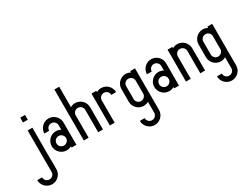

<svg xmlns="http://www.w3.org/2000/svg" viewBox="-210 -1363 2957 2287"><g transform="rotate(-30 1268.0 -219.5)"><path d="M67.9 -438.5H133.3V0H134.3V131.3Q134.3 158.7 124 182.6Q113.8 206.5 95.7 224.6Q77.6 242.7 53.7 252.9Q29.8 263.2 2.4 263.2Q-24.9 263.2 -48.6 252.9Q-72.3 242.7 -90.3 224.6Q-108.4 206.5 -118.7 182.6Q-128.9 158.7 -128.9 131.3H-63Q-63 145 -57.9 157Q-52.7 168.9 -43.9 178Q-35.2 187 -23.2 192.1Q-11.2 197.3 2.4 197.3Q16.1 197.3 28.1 192.1Q40 187 49.1 178Q58.1 168.9 63.2 157Q68.4 145 68.4 131.3V0H67.9ZM67.9 -614.3H133.3V-548.3H67.9Z M353.5 -438.5Q380.9 -438.5 404.8 -428.2Q428.7 -418 446.8 -399.9Q464.8 -381.8 475.1 -357.9Q485.4 -334 485.4 -307.1V0H419.4V-17.6Q404.8 -9.3 388.4 -4.6Q372.1 0 353.5 0Q326.2 0 302.5 -10.3Q278.8 -20.5 260.7 -38.6Q242.7 -56.6 232.4 -80.3Q222.2 -104 222.2 -131.3Q222.2 -158.7 232.4 -182.6Q242.7 -206.5 260.7 -224.6Q278.8 -242.7 302.5 -252.9Q326.2 -263.2 353.5 -263.2Q372.1 -263.2 388.4 -258.3Q404.8 -253.4 419.4 -245.1V-307.1Q419.4 -320.8 414.3 -332.8Q409.2 -344.7 400.1 -353.8Q391.1 -362.8 379.2 -367.9Q367.2 -373 353.5 -373Q339.8 -373 327.9 -367.9Q315.9 -362.8 307.1 -353.8Q298.3 -344.7 293.2 -332.8Q288.1 -320.8 288.1 -307.1H222.2Q222.2 -334 232.4 -357.9Q242.7 -381.8 260.7 -399.9Q278.8 -418 302.5 -428.2Q326.2 -438.5 353.5 -438.5ZM353.5 -197.3Q339.8 -197.3 327.9 -192.1Q315.9 -187 307.1 -178Q298.3 -168.9 293.2 -157Q288.1 -145 288.1 -131.3Q288.1 -117.7 293.2 -105.7Q298.3 -93.8 307.1 -85Q315.9 -76.2 327.9 -71Q339.8 -65.9 353.5 -65.9Q366.7 -65.9 378.4 -70.8Q390.1 -75.7 399.2 -84.2Q408.2 -92.8 413.6 -104Q418.9 -115.2 419.4 -128.4V-131.3Q419.4 -145 414.3 -157Q409.2 -168.9 400.1 -178Q391.1 -187 379.2 -192.1Q367.2 -197.3 353.5 -197.3Z M785.2 -307.1Q785.2 -320.8 780 -332.8Q774.9 -344.7 765.9 -353.8Q756.8 -362.8 744.9 -367.9Q732.9 -373 719.2 -373Q705.6 -373 693.8 -367.9Q682.1 -362.8 673.3 -354.2Q664.6 -345.7 659.4 -334Q654.3 -322.3 653.8 -309.1V0H587.9V-701.7H653.8V-420.4Q682.1 -438.5 719.2 -438.5Q746.1 -438.5 770.3 -428.2Q794.4 -418 812.3 -399.9Q830.1 -381.8 840.6 -357.9Q851.1 -334 851.1 -307.1V0H785.2Z M1011.7 0H945.8V-438.5H1011.7V-420.4Q1040 -438.5 1077.1 -438.5Q1104 -438.5 1128.2 -428.2Q1152.3 -418 1170.2 -399.9Q1188 -381.8 1198.5 -357.9Q1209 -334 1209 -307.1H1143.1Q1143.1 -320.8 1137.9 -332.8Q1132.8 -344.7 1123.8 -353.8Q1114.7 -362.8 1102.8 -367.9Q1090.8 -373 1077.1 -373Q1063.5 -373 1051.8 -367.9Q1040 -362.8 1031.2 -354.2Q1022.5 -345.7 1017.3 -334Q1012.2 -322.3 1011.7 -309.1Z M1413.6 -438.5Q1449.7 -438.5 1479.5 -420.4V-439.5H1545.4V0H1479.5V-17.6Q1464.8 -9.3 1448.5 -4.6Q1432.1 0 1413.6 0Q1386.2 0 1362.5 -10.3Q1338.9 -20.5 1320.8 -38.6Q1302.7 -56.6 1292.5 -80.3Q1282.2 -104 1282.2 -131.3V-307.1Q1282.2 -334 1292.5 -357.9Q1302.7 -381.8 1320.8 -399.9Q1338.9 -418 1362.5 -428.2Q1386.2 -438.5 1413.6 -438.5ZM1348.1 -131.3Q1348.1 -117.7 1353.3 -105.7Q1358.4 -93.8 1367.2 -85Q1376 -76.2 1387.9 -71Q1399.9 -65.9 1413.6 -65.9Q1426.8 -65.9 1438.5 -70.8Q1450.2 -75.7 1459.2 -84.2Q1468.3 -92.8 1473.6 -104Q1479 -115.2 1479.5 -128.4V-307.1Q1479.5 -320.8 1474.4 -332.8Q1469.2 -344.7 1460.2 -353.8Q1451.2 -362.8 1439.2 -367.9Q1427.2 -373 1413.6 -373Q1399.9 -373 1387.9 -367.9Q1376 -362.8 1367.2 -353.8Q1358.4 -344.7 1353.3 -332.8Q1348.1 -320.8 1348.1 -307.1ZM1545.4 131.3Q1545.4 158.7 1535.2 182.6Q1524.9 206.5 1506.8 224.6Q1488.8 242.7 1464.8 252.9Q1440.9 263.2 1413.6 263.2Q1386.2 263.2 1362.5 252.9Q1338.9 242.7 1320.8 224.6Q1302.7 206.5 1292.5 182.6Q1282.2 158.7 1282.2 131.3H1348.1Q1348.1 145 1353.3 157Q1358.4 168.9 1367.2 178Q1376 187 1387.9 192.1Q1399.9 197.3 1413.6 197.3Q1427.2 197.3 1439.2 192.1Q1451.2 187 1460.2 178Q1469.2 168.9 1474.4 157Q1479.5 145 1479.5 131.3V0H1545.4Z M1764.6 -438.5Q1792 -438.5 1815.9 -428.2Q1839.8 -418 1857.9 -399.9Q1876 -381.8 1886.2 -357.9Q1896.5 -334 1896.5 -307.1V0H1830.6V-17.6Q1815.9 -9.3 1799.6 -4.6Q1783.2 0 1764.6 0Q1737.3 0 1713.6 -10.3Q1689.9 -20.5 1671.9 -38.6Q1653.8 -56.6 1643.6 -80.3Q1633.3 -104 1633.3 -131.3Q1633.3 -158.7 1643.6 -182.6Q1653.8 -206.5 1671.9 -224.6Q1689.9 -242.7 1713.6 -252.9Q1737.3 -263.2 1764.6 -263.2Q1783.2 -263.2 1799.6 -258.3Q1815.9 -253.4 1830.6 -245.1V-307.1Q1830.6 -320.8 1825.4 -332.8Q1820.3 -344.7 1811.3 -353.8Q1802.2 -362.8 1790.3 -367.9Q1778.3 -373 1764.6 -373Q1751 -373 1739 -367.9Q1727.1 -362.8 1718.3 -353.8Q1709.5 -344.7 1704.3 -332.8Q1699.2 -320.8 1699.2 -307.1H1633.3Q1633.3 -334 1643.6 -357.9Q1653.8 -381.8 1671.9 -399.9Q1689.9 -418 1713.6 -428.2Q1737.3 -438.5 1764.6 -438.5ZM1764.6 -197.3Q1751 -197.3 1739 -192.1Q1727.1 -187 1718.3 -178Q1709.5 -168.9 1704.3 -157Q1699.2 -145 1699.2 -131.3Q1699.2 -117.7 1704.3 -105.7Q1709.5 -93.8 1718.3 -85Q1727.1 -76.2 1739 -71Q1751 -65.9 1764.6 -65.9Q1777.8 -65.9 1789.6 -70.8Q1801.3 -75.7 1810.3 -84.2Q1819.3 -92.8 1824.7 -104Q1830.1 -115.2 1830.6 -128.4V-131.3Q1830.6 -145 1825.4 -157Q1820.3 -168.9 1811.3 -178Q1802.2 -187 1790.3 -192.1Q1778.3 -197.3 1764.6 -197.3Z M2189.5 -307.1Q2189.5 -320.8 2184.3 -332.8Q2179.2 -344.7 2170.2 -353.8Q2161.1 -362.8 2149.2 -367.9Q2137.2 -373 2123.5 -373Q2109.9 -373 2098.1 -367.9Q2086.4 -362.8 2077.6 -354.2Q2068.8 -345.7 2063.7 -334Q2058.6 -322.3 2058.1 -309.1V0H1992.2V-131.3V-438.5H2058.1V-420.4Q2086.4 -438.5 2123.5 -438.5Q2150.4 -438.5 2174.6 -428.2Q2198.7 -418 2216.6 -399.9Q2234.4 -381.8 2244.9 -357.9Q2255.4 -334 2255.4 -307.1V0H2189.5Z M2474.6 -438.5Q2510.7 -438.5 2540.5 -420.4V-439.5H2606.4V0H2540.5V-17.6Q2525.9 -9.3 2509.5 -4.6Q2493.2 0 2474.6 0Q2447.3 0 2423.6 -10.3Q2399.9 -20.5 2381.8 -38.6Q2363.8 -56.6 2353.5 -80.3Q2343.3 -104 2343.3 -131.3V-307.1Q2343.3 -334 2353.5 -357.9Q2363.8 -381.8 2381.8 -399.9Q2399.9 -418 2423.6 -428.2Q2447.3 -438.5 2474.6 -438.5ZM2409.2 -131.3Q2409.2 -117.7 2414.3 -105.7Q2419.4 -93.8 2428.2 -85Q2437 -76.2 2449 -71Q2460.9 -65.9 2474.6 -65.9Q2487.8 -65.9 2499.5 -70.8Q2511.2 -75.7 2520.3 -84.2Q2529.3 -92.8 2534.7 -104Q2540 -115.2 2540.5 -128.4V-307.1Q2540.5 -320.8 2535.4 -332.8Q2530.3 -344.7 2521.2 -353.8Q2512.2 -362.8 2500.2 -367.9Q2488.3 -373 2474.6 -373Q2460.9 -373 2449 -367.9Q2437 -362.8 2428.2 -353.8Q2419.4 -344.7 2414.3 -332.8Q2409.2 -320.8 2409.2 -307.1ZM2606.4 131.3Q2606.4 158.7 2596.2 182.6Q2585.9 206.5 2567.9 224.6Q2549.8 242.7 2525.9 252.9Q2502 263.2 2474.6 263.2Q2447.3 263.2 2423.6 252.9Q2399.9 242.7 2381.8 224.6Q2363.8 206.5 2353.5 182.6Q2343.3 158.7 2343.3 131.3H2409.2Q2409.2 145 2414.3 157Q2419.4 168.9 2428.2 178Q2437 187 2449 192.1Q2460.9 197.3 2474.6 197.3Q2488.3 197.3 2500.2 192.1Q2512.2 187 2521.2 178Q2530.3 168.9 2535.4 157Q2540.5 145 2540.5 131.3V0H2606.4Z"/></g></svg>

Font: Aeronef
Style: Regular
Weight: 400
Designer: Peter Wiegel - CAT-Fonts Germany
Foundry: CAT-Fonts, Peter Wiegel
Version: Version 0.002